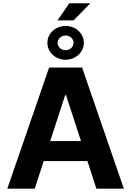

<svg xmlns="http://www.w3.org/2000/svg" viewBox="-20 -1133 788 1153"><path d="M23.8 0 274.9 -727.3H473L723.7 0H558.9L505 -165.8H242.5L188.6 0ZM373.9 -977.3Q395.2 -977.3 415.1 -969.8Q435 -962.4 450.1 -948.9Q465.2 -935.4 474.3 -916.7Q483.3 -898.1 483.3 -875.7Q483.3 -853.3 474.3 -834.7Q465.2 -816.1 450.1 -802.6Q435 -789.1 415.1 -781.6Q395.2 -774.1 373.9 -774.1Q352.6 -774.1 332.9 -781.6Q313.2 -789.1 297.9 -802.6Q282.7 -816.1 273.6 -834.7Q264.6 -853.3 264.6 -875.7Q264.6 -898.1 273.6 -916.7Q282.7 -935.4 297.9 -948.9Q313.2 -962.4 332.9 -969.8Q352.6 -977.3 373.9 -977.3ZM281.6 -285.9H466.3L376.8 -561.1H371.1ZM396.3 -1113.3H522.7L421.9 -1010.7H325.3ZM326 -875.7Q326 -866.5 329.7 -858.5Q333.5 -850.5 339.8 -844.5Q346.2 -838.4 355.1 -835Q364 -831.7 373.9 -831.7Q383.9 -831.7 392.6 -835Q401.3 -838.4 407.7 -844.5Q414.1 -850.5 417.8 -858.5Q421.5 -866.5 421.5 -875.7Q421.5 -884.9 418 -892.9Q414.4 -900.9 408 -906.8Q401.6 -912.6 392.9 -916.2Q384.2 -919.7 373.9 -919.7Q364 -919.7 355.3 -916.2Q346.6 -912.6 340 -906.6Q333.5 -900.6 329.7 -892.6Q326 -884.6 326 -875.7Z"/></svg>

Font: Inter P
Style: Bold
Weight: 700
Designer: Rasmus Andersson
Foundry: rsms
Version: Version 3.018;git-588b23468